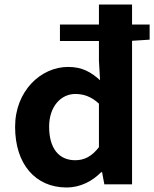

<svg xmlns="http://www.w3.org/2000/svg" viewBox="-20 -818 684 852"><path d="M314 -107C240 -107 198 -161 198 -256C198 -346 251 -401 314 -401C350 -401 385 -390 419 -358V-165C387 -123 353 -107 314 -107ZM246 -636H419V-549L424 -462C384 -498 345 -521 282 -521C162 -521 47 -415 47 -255C47 -91 136 14 276 14C336 14 390 -14 429 -54H433L443 0H566V-637L644 -642V-709H566V-798H419V-709H246Z"/></svg>

Font: Noto Sans Mono CJK TC
Style: Bold
Weight: 700
Designer: Ryoko NISHIZUKA 西塚涼子 (kana, bopomofo & ideographs); Paul D. Hunt (Latin, Greek & Cyrillic); Sandoll Communications 산돌커뮤니
Foundry: Adobe
Version: Version 2.004;hotconv 1.0.118;makeotfexe 2.5.65603